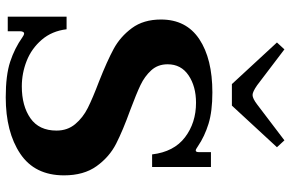

<svg xmlns="http://www.w3.org/2000/svg" viewBox="-191 -810 1011 669"><g transform="rotate(90 314.5 -475.5)"><path d="M128 -935 152 -961 277 -866Q300 -850 311 -850Q323 -850 344 -866L469 -961L493 -935L348 -778H273ZM110 -48Q102 -54 96 -54Q93 -54 91 -50Q89 -46 89 -41V3H38V-202H82Q88 -151 118.5 -115.5Q149 -80 192 -63Q235 -46 281 -46Q349 -46 392 -76Q435 -106 435 -167Q435 -205 412.5 -232Q390 -259 356 -276Q322 -293 264 -315Q193 -343 150.5 -366Q108 -389 78 -429.5Q48 -470 48 -531Q48 -619 116.5 -664.5Q185 -710 302 -710Q368 -710 411.5 -696.5Q455 -683 489 -660Q491 -659 496 -655.5Q501 -652 504 -652Q510 -652 510 -662V-705H562V-500H518Q509 -576 458.5 -614.5Q408 -653 338 -653Q281 -653 242.5 -627Q204 -601 204 -554Q204 -520 225 -497Q246 -474 276.5 -459.5Q307 -445 363 -424Q435 -398 481 -374.5Q527 -351 559 -306.5Q591 -262 591 -193Q591 -91 515.5 -40.5Q440 10 319 10Q242 10 195 -5.5Q148 -21 110 -48Z"/></g></svg>

Font: Taviraj SemiBold
Style: Regular
Weight: 600
Designer: Katatrad Team
Foundry: CadsonDemak
Version: Version 1.001